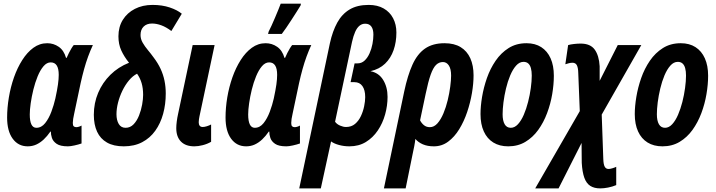

<svg xmlns="http://www.w3.org/2000/svg" viewBox="-20 -792 3921 1052"><path d="M131.8 9.8Q80.1 9.8 49.6 -32Q19 -73.7 19 -147.9Q19 -201.7 28.6 -258.5Q38.1 -315.4 56.6 -368.2Q75.2 -420.9 102.1 -463.1Q128.9 -505.4 163.1 -530.3Q197.3 -555.2 238.8 -555.2Q273.4 -555.2 301.8 -535.6Q330.1 -516.1 341.8 -475.1H345.2Q351.1 -489.3 357.7 -502Q364.3 -514.6 370.8 -525.9Q377.4 -537.1 383.8 -544.9H488.8Q475.1 -515.6 462.9 -482.4Q450.7 -449.2 440.7 -412.8Q430.7 -376.5 421.9 -336.9L386.2 -168Q382.8 -154.3 380.9 -140.6Q378.9 -127 378.9 -118.2Q378.9 -104.5 384 -99.9Q389.2 -95.2 397.9 -95.2Q403.3 -95.2 410.6 -97.2Q418 -99.1 426.8 -104V-5.9Q410.2 0 387.9 4.9Q365.7 9.8 352.1 9.8Q310.5 9.8 290.5 -3.9Q270.5 -17.6 264.4 -36.6Q258.3 -55.7 258.8 -70.8H255.9Q238.8 -45.9 219.5 -27.8Q200.2 -9.8 178.7 0Q157.2 9.8 131.8 9.8ZM179.2 -91.8Q207 -91.8 227.3 -117.2Q247.6 -142.6 261.5 -179.9Q275.4 -217.3 283.2 -252Q293.5 -299.3 297.6 -329.3Q301.8 -359.4 301.8 -381.8Q301.8 -416.5 290.8 -433.3Q279.8 -450.2 257.8 -450.2Q236.3 -450.2 218.3 -429Q200.2 -407.7 186.3 -373.8Q172.4 -339.8 162.8 -301Q153.3 -262.2 148.2 -226.1Q143.1 -189.9 143.1 -165Q143.1 -128.4 152.1 -110.1Q161.1 -91.8 179.2 -91.8Z M658.2 9.8Q602.5 9.8 566.2 -11Q529.8 -31.7 512 -70.3Q494.1 -108.9 494.1 -163.1Q494.1 -227.1 517.8 -283.2Q541.5 -339.4 584.7 -382.1Q627.9 -424.8 687 -448.2Q660.2 -481.4 644.5 -515.6Q628.9 -549.8 628.9 -592.8Q628.9 -644.5 652.8 -683.1Q676.8 -721.7 719 -743.4Q761.2 -765.1 815.9 -765.1Q868.2 -765.1 909.7 -751.2Q951.2 -737.3 976.1 -716.8L918.9 -622.1Q890.6 -643.6 864 -653.3Q837.4 -663.1 813 -663.1Q783.7 -663.1 766.8 -646.2Q750 -629.4 750 -600.1Q750 -578.6 761.7 -558.1Q773.4 -537.6 790.3 -517.6Q807.1 -497.6 821.8 -477.1Q845.2 -446.3 859.9 -414.8Q874.5 -383.3 881.3 -349.9Q888.2 -316.4 888.2 -279.8Q888.2 -220.7 873.8 -168.2Q859.4 -115.7 830.8 -75.7Q802.2 -35.6 759 -12.9Q715.8 9.8 658.2 9.8ZM668 -91.8Q693.8 -91.8 712.2 -111.1Q730.5 -130.4 741.9 -159.4Q753.4 -188.5 758.8 -219Q764.2 -249.5 764.2 -272Q764.2 -308.6 755.9 -336.7Q747.6 -364.7 731 -388.2Q707 -376 686.5 -351.3Q666 -326.7 650.6 -294.9Q635.3 -263.2 626.7 -229.7Q618.2 -196.3 618.2 -166Q618.2 -133.8 630.6 -112.8Q643.1 -91.8 668 -91.8Z M1044.9 9.8Q997.1 9.8 971.4 -16.4Q945.8 -42.5 945.8 -89.8Q945.8 -105.5 948.5 -126.5Q951.2 -147.5 955.6 -167L1035.6 -544.9H1155.8L1072.8 -153.8Q1071.3 -146 1070.1 -138.2Q1068.8 -130.4 1068.8 -122.1Q1068.8 -109.9 1074.2 -103Q1079.6 -96.2 1090.8 -96.2Q1100.1 -96.2 1112.8 -100.1Q1125.5 -104 1136.7 -109.9V-15.1Q1115.7 -2.9 1090.8 3.4Q1065.9 9.8 1044.9 9.8Z M1328.6 9.8Q1276.9 9.8 1246.3 -32Q1215.8 -73.7 1215.8 -147.9Q1215.8 -201.7 1225.3 -258.5Q1234.9 -315.4 1253.4 -368.2Q1272 -420.9 1298.8 -463.1Q1325.7 -505.4 1359.9 -530.3Q1394 -555.2 1435.5 -555.2Q1470.2 -555.2 1498.5 -535.6Q1526.9 -516.1 1538.6 -475.1H1542Q1547.9 -489.3 1554.4 -502Q1561 -514.6 1567.6 -525.9Q1574.2 -537.1 1580.6 -544.9H1685.5Q1671.9 -515.6 1659.7 -482.4Q1647.5 -449.2 1637.5 -412.8Q1627.4 -376.5 1618.7 -336.9L1583 -168Q1579.6 -154.3 1577.6 -140.6Q1575.7 -127 1575.7 -118.2Q1575.7 -104.5 1580.8 -99.9Q1585.9 -95.2 1594.7 -95.2Q1600.1 -95.2 1607.4 -97.2Q1614.7 -99.1 1623.5 -104V-5.9Q1606.9 0 1584.7 4.9Q1562.5 9.8 1548.8 9.8Q1507.3 9.8 1487.3 -3.9Q1467.3 -17.6 1461.2 -36.6Q1455.1 -55.7 1455.6 -70.8H1452.6Q1435.5 -45.9 1416.3 -27.8Q1397 -9.8 1375.5 0Q1354 9.8 1328.6 9.8ZM1376 -91.8Q1403.8 -91.8 1424.1 -117.2Q1444.3 -142.6 1458.3 -179.9Q1472.2 -217.3 1480 -252Q1490.2 -299.3 1494.4 -329.3Q1498.5 -359.4 1498.5 -381.8Q1498.5 -416.5 1487.5 -433.3Q1476.6 -450.2 1454.6 -450.2Q1433.1 -450.2 1415 -429Q1397 -407.7 1383.1 -373.8Q1369.1 -339.8 1359.6 -301Q1350.1 -262.2 1345 -226.1Q1339.8 -189.9 1339.8 -165Q1339.8 -128.4 1348.9 -110.1Q1357.9 -91.8 1376 -91.8ZM1448.7 -606 1452.1 -619.1Q1458.5 -630.9 1467.8 -651.6Q1477.1 -672.4 1487.1 -695.6Q1497.1 -718.8 1505.4 -739.5Q1513.7 -760.3 1518.1 -772H1628.9L1627 -762.2Q1618.7 -748.5 1605.5 -727.5Q1592.3 -706.5 1577.1 -683.3Q1562 -660.2 1548.1 -639.6Q1534.2 -619.1 1523.9 -606Z M1619.6 240.2 1787.6 -555.2Q1802.2 -621.6 1828.1 -668.5Q1854 -715.3 1895.8 -740.2Q1937.5 -765.1 2000 -765.1Q2048.3 -765.1 2082.3 -745.6Q2116.2 -726.1 2134 -691.9Q2151.9 -657.7 2151.9 -613.8Q2151.9 -561.5 2136.5 -517.3Q2121.1 -473.1 2089.8 -443.1Q2058.6 -413.1 2009.8 -401.9Q2055.7 -393.1 2079.6 -353.8Q2103.5 -314.5 2103.5 -261.2Q2103.5 -212.9 2090.1 -164.8Q2076.7 -116.7 2050 -77.1Q2023.4 -37.6 1984.6 -13.9Q1945.8 9.8 1894.5 9.8Q1864.7 9.8 1837.6 2.4Q1810.5 -4.9 1793.9 -17.1L1737.8 240.2ZM1876 -96.2Q1905.3 -96.2 1925.3 -113Q1945.3 -129.9 1957.5 -156Q1969.7 -182.1 1975.3 -210Q1981 -237.8 1981 -259.8Q1981 -298.8 1965.8 -320.3Q1950.7 -341.8 1921.9 -341.8H1900.9L1922.9 -444.8H1939Q1961.4 -444.8 1977.8 -460.2Q1994.1 -475.6 2004.9 -499.8Q2015.6 -523.9 2020.8 -551.3Q2025.9 -578.6 2025.9 -602.1Q2025.9 -631.3 2014.6 -646.7Q2003.4 -662.1 1981 -662.1Q1962.9 -662.1 1949.2 -650.6Q1935.5 -639.2 1925.8 -616.9Q1916 -594.7 1908.7 -562L1815.9 -125Q1825.7 -111.3 1843.3 -103.8Q1860.8 -96.2 1876 -96.2Z M2083.5 240.2 2194.8 -291Q2213.4 -378.9 2240 -437.7Q2266.6 -496.6 2308.8 -525.9Q2351.1 -555.2 2415.5 -555.2Q2468.8 -555.2 2503.9 -533.7Q2539.1 -512.2 2556.9 -472.7Q2574.7 -433.1 2574.7 -378.9Q2574.7 -334.5 2565.9 -282.2Q2557.1 -230 2539.8 -178.5Q2522.5 -127 2496.3 -84.2Q2470.2 -41.5 2435.5 -15.9Q2400.9 9.8 2357.4 9.8Q2322.3 9.8 2296.9 -1.2Q2271.5 -12.2 2255.9 -30.8Q2253.9 -12.2 2249.8 8.8Q2245.6 29.8 2241.7 47.9L2202.6 240.2ZM2335.4 -95.2Q2358.4 -95.2 2377 -116.2Q2395.5 -137.2 2409.7 -170.9Q2423.8 -204.6 2433.1 -243.2Q2442.4 -281.7 2447 -317.6Q2451.7 -353.5 2451.7 -377.9Q2451.7 -414.6 2439.2 -433.3Q2426.8 -452.1 2406.7 -452.1Q2385.3 -452.1 2369.1 -436.3Q2353 -420.4 2339.6 -382.6Q2326.2 -344.7 2312.5 -278.8L2281.7 -132.8Q2289.1 -117.7 2302.5 -106.4Q2315.9 -95.2 2335.4 -95.2Z M2764.6 9.8Q2716.8 9.8 2682.9 -11.2Q2648.9 -32.2 2630.9 -71.8Q2612.8 -111.3 2612.8 -167Q2612.8 -209.5 2621.3 -261Q2629.9 -312.5 2647.9 -364.3Q2666 -416 2695.6 -459.2Q2725.1 -502.4 2767.1 -528.8Q2809.1 -555.2 2864.7 -555.2Q2912.1 -555.2 2945.6 -533.7Q2979 -512.2 2996.8 -472.4Q3014.6 -432.6 3014.6 -377Q3014.6 -329.1 3005.6 -275.9Q2996.6 -222.7 2977.5 -171.9Q2958.5 -121.1 2929 -80.1Q2899.4 -39.1 2858.4 -14.6Q2817.4 9.8 2764.6 9.8ZM2778.8 -91.8Q2799.8 -91.8 2817.9 -111.3Q2835.9 -130.9 2849.9 -163.1Q2863.8 -195.3 2873.5 -233.6Q2883.3 -272 2888.4 -309.8Q2893.6 -347.7 2893.6 -377.9Q2893.6 -401.9 2888.9 -418.7Q2884.3 -435.5 2874.3 -444.3Q2864.3 -453.1 2848.6 -453.1Q2826.2 -453.1 2807.9 -432.6Q2789.6 -412.1 2775.6 -378.9Q2761.7 -345.7 2752.4 -306.9Q2743.2 -268.1 2738.5 -231Q2733.9 -193.8 2733.9 -166Q2733.9 -130.9 2745.1 -111.3Q2756.3 -91.8 2778.8 -91.8Z M2912.6 240.2 3156.7 -183.1 3148.4 -392.1Q3147.9 -419.9 3140.9 -434.1Q3133.8 -448.2 3116.7 -448.2Q3106.9 -448.2 3096.9 -445.6Q3086.9 -442.9 3077.6 -439.9L3092.8 -544.9Q3105.5 -548.8 3125.2 -551Q3145 -553.2 3161.6 -553.2Q3214.8 -553.2 3238.5 -520.3Q3262.2 -487.3 3265.6 -429.2V-349.1L3364.7 -544.9H3493.7L3276.9 -164.1L3285.6 80.1Q3286.6 109.4 3293.5 121.6Q3300.3 133.8 3314.5 133.8Q3322.8 133.8 3335 130.1Q3347.2 126.5 3356.4 122.1V222.2Q3335.4 231 3312 235.6Q3288.6 240.2 3268.6 240.2Q3235.8 240.2 3214.4 226.6Q3192.9 212.9 3181.6 181.9Q3170.4 150.9 3167.5 100.1L3166.5 -8.8L3040.5 240.2Z M3609.9 9.8Q3562 9.8 3528.1 -11.2Q3494.1 -32.2 3476.1 -71.8Q3458 -111.3 3458 -167Q3458 -209.5 3466.6 -261Q3475.1 -312.5 3493.2 -364.3Q3511.2 -416 3540.8 -459.2Q3570.3 -502.4 3612.3 -528.8Q3654.3 -555.2 3710 -555.2Q3757.3 -555.2 3790.8 -533.7Q3824.2 -512.2 3842 -472.4Q3859.9 -432.6 3859.9 -377Q3859.9 -329.1 3850.8 -275.9Q3841.8 -222.7 3822.8 -171.9Q3803.7 -121.1 3774.2 -80.1Q3744.6 -39.1 3703.6 -14.6Q3662.6 9.8 3609.9 9.8ZM3624 -91.8Q3645 -91.8 3663.1 -111.3Q3681.2 -130.9 3695.1 -163.1Q3709 -195.3 3718.8 -233.6Q3728.5 -272 3733.6 -309.8Q3738.8 -347.7 3738.8 -377.9Q3738.8 -401.9 3734.1 -418.7Q3729.5 -435.5 3719.5 -444.3Q3709.5 -453.1 3693.8 -453.1Q3671.4 -453.1 3653.1 -432.6Q3634.8 -412.1 3620.8 -378.9Q3606.9 -345.7 3597.7 -306.9Q3588.4 -268.1 3583.7 -231Q3579.1 -193.8 3579.1 -166Q3579.1 -130.9 3590.3 -111.3Q3601.6 -91.8 3624 -91.8Z"/></svg>

Font: Open Sans Condensed
Style: Italic
Weight: 400
Width: 3
Italic angle: -12°
Designer: Monotype Design Team
Foundry: Monotype Imaging Inc.
Version: Version 3.000